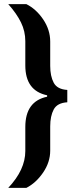

<svg xmlns="http://www.w3.org/2000/svg" viewBox="-20 -763 371 933"><path d="M103 -29V-146Q103 -271 209 -293V-300Q103 -322 103 -445V-563Q103 -611 82 -654Q61 -697 20 -743H108Q156 -719 190 -668.5Q224 -618 224 -561V-443Q224 -393 241 -361Q258 -329 307 -326V-266Q258 -263 241 -231Q224 -199 224 -149V-31Q224 25 189.5 75.5Q155 126 108 150H20Q103 62 103 -29Z"/></svg>

Font: Saira Semi Condensed SemiBold
Style: Regular
Weight: 600
Width: 4
Designer: Hector Gatti with collaboration of the Omnibus-Type team
Foundry: Omnibus-Type
Version: Version 1.001; ttfautohint (v1.8)